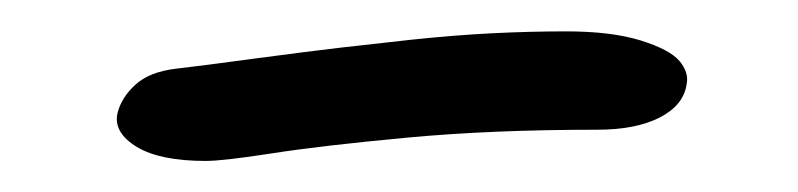

<svg xmlns="http://www.w3.org/2000/svg" viewBox="-20 -315 511 123"><path d="M111.8 -211.9Q82.5 -211.9 67.6 -220.9Q52.7 -230 55.2 -242.2Q57.6 -252.4 66.7 -260.7Q75.7 -269 92.8 -271Q109.4 -272.9 144 -277.6Q178.7 -282.2 197.5 -284.4Q216.3 -286.6 243.9 -289.6Q271.5 -292.5 295.4 -293.7Q319.3 -294.9 342.8 -294.9Q371.6 -294.9 390.4 -289.1Q409.2 -283.2 415.3 -275.9Q421.4 -268.6 419.9 -261.2Q418 -247.6 402.6 -239.7Q387.2 -231.9 362.8 -231.9Q294.9 -231.9 240.5 -226.8Q186 -221.7 154.5 -216.8Q123 -211.9 111.8 -211.9Z"/></svg>

Font: Shantell Sans Irregular
Style: Italic
Weight: 300
Italic angle: -11.31°
Designer: Stephen Nixon, Anya Danilova, Shantell Martin
Foundry: Arrow Type
Version: Version 1.006;[9816181b4]